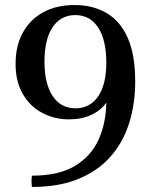

<svg xmlns="http://www.w3.org/2000/svg" viewBox="-20 -735 616 764"><path d="M518 -410Q518 -322 494 -245.5Q470 -169 420 -112Q370 -55 292 -23Q214 9 107 9Q104 -14 107 -36Q214 -36 278.5 -75Q343 -114 372.5 -180Q402 -246 403 -327Q382 -296 343.5 -278Q305 -260 254 -260Q197 -260 148.5 -285.5Q100 -311 71 -360.5Q42 -410 42 -481Q42 -553 71 -605.5Q100 -658 152.5 -686.5Q205 -715 277 -715Q349 -715 403.5 -683.5Q458 -652 488 -585Q518 -518 518 -410ZM403 -486Q403 -576 370.5 -625.5Q338 -675 280 -675Q222 -675 189.5 -627Q157 -579 157 -490Q157 -402 189.5 -353Q222 -304 280 -304Q338 -304 370.5 -351.5Q403 -399 403 -486Z"/></svg>

Font: Poltawski Nowy
Style: Regular
Weight: 400
Designer: Adam Pótawski, Mateusz Machalski, Borys Kosmynka, Ania Wieluska
Foundry: Capitalics.wtf
Version: Version 1.001;gftools[0.9.25]